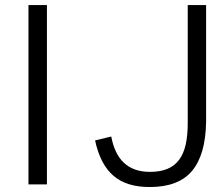

<svg xmlns="http://www.w3.org/2000/svg" viewBox="-20 -731 837 761"><path d="M420.9 -189.9Q427.2 -156.7 439.2 -130.9Q451.2 -105 470 -86.9Q488.8 -68.8 514.6 -59.3Q540.5 -49.8 574.2 -49.8Q615.2 -49.8 643.8 -61.8Q672.4 -73.7 690.2 -97.9Q708 -122.1 716.1 -158.4Q724.1 -194.8 724.1 -243.7V-710.9H796.9V-248Q794.9 -118.2 741.5 -54Q688 10.3 573.7 10.3Q527.3 10.3 491.7 -0.7Q456.1 -11.7 429.7 -34.4Q403.3 -57.1 385.3 -91.8Q367.2 -126.5 356.9 -174.3ZM92.8 0V-710.9H166V0Z"/></svg>

Font: Ride Light
Style: Regular
Weight: 300
Version: Version 3.000